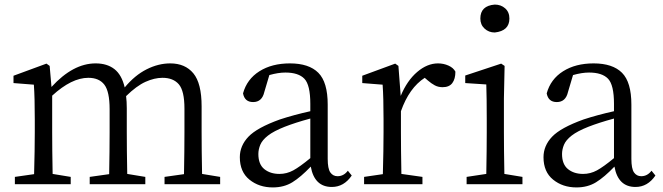

<svg xmlns="http://www.w3.org/2000/svg" viewBox="-20 -805 2895 839"><path d="M863 -45 942 -32V0H699V-32L784 -44Q786 -150 786 -228V-330Q786 -408 761.5 -436.5Q737 -465 690 -465Q655 -465 616 -447.5Q577 -430 531 -385Q534 -361 534 -332V-228Q534 -150 536 -45L615 -32V0H372V-32L457 -44Q459 -150 459 -228V-328Q459 -405 436 -435Q413 -465 366 -465Q293 -465 208 -387V-228Q208 -152 210 -45L289 -32V0H45V-32L129 -44Q132 -152 132 -228V-283Q132 -379 128 -435L39 -442V-474L183 -527L197 -517L205 -425Q299 -528 398 -528Q448 -528 480 -503Q512 -478 525 -423Q569 -476 620.5 -502Q672 -528 724 -528Q789 -528 825 -484.5Q861 -441 861 -340V-228Q861 -150 863 -45Z M1336 -114V-287Q1270 -269 1224 -251Q1176 -232 1151 -212.5Q1126 -193 1117.5 -172.5Q1109 -152 1109 -132Q1109 -87 1135 -66Q1161 -45 1201 -45Q1233 -45 1261.5 -60.5Q1290 -76 1336 -114ZM1500 -59 1517 -38Q1483 12 1430 12Q1354 12 1338 -77Q1294 -31 1257.5 -8.5Q1221 14 1172 14Q1112 14 1070 -20Q1028 -54 1028 -118Q1028 -168 1065.5 -207.5Q1103 -247 1203 -283Q1264 -303 1336 -319V-351Q1336 -434 1310 -461Q1284 -488 1227 -488Q1196 -488 1157 -477L1135 -403Q1125 -359 1086 -359Q1049 -359 1042 -397Q1059 -459 1113.5 -493.5Q1168 -528 1247 -528Q1330 -528 1371 -487Q1412 -446 1412 -348V-111Q1412 -68 1423.5 -51.5Q1435 -35 1455 -35Q1482 -35 1500 -59Z M1721 -517 1731 -386Q1759 -453 1803 -490.5Q1847 -528 1894 -528Q1918 -528 1939.5 -518.5Q1961 -509 1970 -492Q1970 -460 1956.5 -442Q1943 -424 1914 -424Q1895 -424 1880 -432Q1865 -440 1850 -453L1836 -465Q1768 -421 1732 -319V-228Q1732 -152 1734 -45L1826 -32V0H1571V-32L1653 -44Q1656 -152 1656 -228V-283Q1656 -379 1652 -435L1563 -442V-474L1707 -527Z M2142 -663Q2116 -663 2097.5 -680Q2079 -697 2079 -724Q2079 -780 2142 -785Q2169 -785 2187.5 -768.5Q2206 -752 2206 -724Q2206 -670 2142 -663ZM2184 -45 2263 -32V0H2019V-32L2105 -45Q2107 -152 2107 -228V-284Q2107 -377 2105 -436L2013 -442V-475L2170 -527L2185 -517L2182 -375V-228Q2182 -152 2184 -45Z M2663 -114V-287Q2597 -269 2551 -251Q2503 -232 2478 -212.5Q2453 -193 2444.5 -172.5Q2436 -152 2436 -132Q2436 -87 2462 -66Q2488 -45 2528 -45Q2560 -45 2588.5 -60.5Q2617 -76 2663 -114ZM2827 -59 2844 -38Q2810 12 2757 12Q2681 12 2665 -77Q2621 -31 2584.5 -8.5Q2548 14 2499 14Q2439 14 2397 -20Q2355 -54 2355 -118Q2355 -168 2392.5 -207.5Q2430 -247 2530 -283Q2591 -303 2663 -319V-351Q2663 -434 2637 -461Q2611 -488 2554 -488Q2523 -488 2484 -477L2462 -403Q2452 -359 2413 -359Q2376 -359 2369 -397Q2386 -459 2440.5 -493.5Q2495 -528 2574 -528Q2657 -528 2698 -487Q2739 -446 2739 -348V-111Q2739 -68 2750.5 -51.5Q2762 -35 2782 -35Q2809 -35 2827 -59Z"/></svg>

Font: Han-Nom Khai
Style: Regular
Weight: 400
Version: Version 1.200;June 22, 2023;FontCreator 14.0.0.2814 64-bit